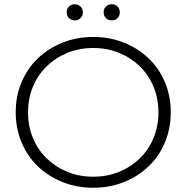

<svg xmlns="http://www.w3.org/2000/svg" viewBox="-20 -879 878 904"><path d="M419 5Q341 5 274 -22Q207 -49 158 -96Q109 -143 81.5 -208.5Q54 -274 54 -350Q54 -427 81.5 -492Q109 -557 158 -604Q207 -651 274 -678Q341 -705 419 -705Q497 -705 564 -678Q631 -651 680 -604Q729 -557 756.5 -492Q784 -427 784 -350Q784 -274 756.5 -208.5Q729 -143 680 -96Q631 -49 564 -22Q497 5 419 5ZM419 -47Q485 -47 541 -70Q597 -93 638.5 -133.5Q680 -174 703 -229.5Q726 -285 726 -350Q726 -415 703 -470.5Q680 -526 638.5 -566.5Q597 -607 541 -630Q485 -653 419 -653Q353 -653 297 -630Q241 -607 199.5 -566.5Q158 -526 135 -470.5Q112 -415 112 -350Q112 -285 135 -229.5Q158 -174 199.5 -133.5Q241 -93 297 -70Q353 -47 419 -47ZM506 -783Q490 -783 479 -793.5Q468 -804 468 -821Q468 -838 479 -848.5Q490 -859 506 -859Q522 -859 533 -848.5Q544 -838 544 -821Q544 -804 533 -793.5Q522 -783 506 -783ZM332 -783Q316 -783 305 -793.5Q294 -804 294 -821Q294 -838 305 -848.5Q316 -859 332 -859Q348 -859 359 -848.5Q370 -838 370 -821Q370 -804 359 -793.5Q348 -783 332 -783Z"/></svg>

Font: Montserrat-Alt1 Light
Style: Regular
Weight: 300
Designer: Differentunic
Foundry: Differentunic
Version: Version 7.222